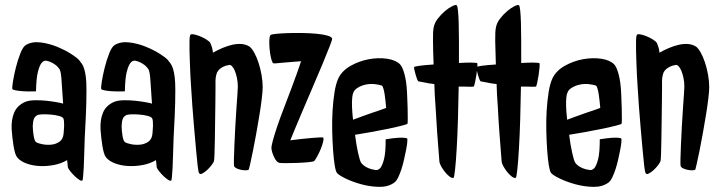

<svg xmlns="http://www.w3.org/2000/svg" viewBox="-20 -748 2805 747"><path d="M288.1 -513.7Q293.9 -506.8 298.8 -499.5Q303.7 -492.2 307.6 -480Q311.5 -467.8 314 -448.2Q316.4 -428.7 316.4 -397.5Q316.4 -347.7 314 -297.4Q311.5 -247.1 309.6 -209Q308.6 -174.8 307.6 -145.5Q306.6 -116.2 305.7 -94.2Q304.7 -72.3 303.2 -59.6Q301.8 -46.9 300.8 -45.9Q296.9 -43 288.6 -48.3Q280.3 -53.7 271 -62.5Q261.7 -71.3 253.9 -81.1Q246.1 -90.8 244.1 -96.7Q244.1 -101.6 241.2 -125Q217.8 -111.3 189.5 -106Q161.1 -100.6 133.3 -102.1Q105.5 -103.5 82 -112.3Q58.6 -121.1 46.9 -135.7Q42 -141.6 38.6 -153.3Q35.2 -165 32.7 -180.2Q30.3 -195.3 28.3 -212.4Q26.4 -229.5 25.4 -244.1Q23.4 -282.2 35.2 -310.1Q46.9 -337.9 78.1 -351.6Q91.8 -357.4 114.7 -357.9Q137.7 -358.4 160.6 -356Q183.6 -353.5 202.1 -350.1Q220.7 -346.7 225.6 -344.7Q221.7 -394.5 219.7 -431.2Q217.8 -467.8 211.9 -478.5Q207 -485.4 200.2 -492.2Q194.3 -497.1 184.6 -502.9Q174.8 -508.8 161.1 -511.7Q150.4 -513.7 141.6 -502.9Q133.8 -493.2 127.4 -468.3Q121.1 -443.4 120.1 -392.6Q85.9 -391.6 67.9 -393.1Q49.8 -394.5 41 -396.5Q30.3 -398.4 28.3 -401.4Q26.4 -405.3 30.3 -430.2Q34.2 -455.1 41.5 -484.4Q48.8 -513.7 59.1 -540Q69.3 -566.4 81.1 -573.2Q104.5 -586.9 137.2 -583Q169.9 -579.1 201.2 -566.4Q232.4 -553.7 256.8 -538.1Q281.2 -522.5 288.1 -513.7ZM227.5 -228.5Q227.5 -233.4 228.5 -241.7Q229.5 -250 229.5 -258.8Q229.5 -267.6 229 -275.4Q228.5 -283.2 226.6 -287.1Q223.6 -293 209.5 -296.9Q195.3 -300.8 177.7 -302.2Q160.2 -303.7 144.5 -303.2Q128.9 -302.7 123 -298.8Q115.2 -293.9 111.8 -285.2Q108.4 -276.4 107.4 -257.8Q107.4 -249 108.4 -239.3Q109.4 -229.5 110.8 -220.2Q112.3 -210.9 114.7 -204.1Q117.2 -197.3 120.1 -195.3Q127 -190.4 144 -187Q161.1 -183.6 178.7 -185.1Q196.3 -186.5 210.9 -196.3Q225.6 -206.1 227.5 -228.5Z M633.8 -513.7Q639.6 -506.8 644.5 -499.5Q649.4 -492.2 653.3 -480Q657.2 -467.8 659.7 -448.2Q662.1 -428.7 662.1 -397.5Q662.1 -347.7 659.7 -297.4Q657.2 -247.1 655.3 -209Q654.3 -174.8 653.3 -145.5Q652.3 -116.2 651.4 -94.2Q650.4 -72.3 648.9 -59.6Q647.5 -46.9 646.5 -45.9Q642.6 -43 634.3 -48.3Q626 -53.7 616.7 -62.5Q607.4 -71.3 599.6 -81.1Q591.8 -90.8 589.8 -96.7Q589.8 -101.6 586.9 -125Q563.5 -111.3 535.2 -106Q506.8 -100.6 479 -102.1Q451.2 -103.5 427.7 -112.3Q404.3 -121.1 392.6 -135.7Q387.7 -141.6 384.3 -153.3Q380.9 -165 378.4 -180.2Q376 -195.3 374 -212.4Q372.1 -229.5 371.1 -244.1Q369.1 -282.2 380.9 -310.1Q392.6 -337.9 423.8 -351.6Q437.5 -357.4 460.4 -357.9Q483.4 -358.4 506.3 -356Q529.3 -353.5 547.9 -350.1Q566.4 -346.7 571.3 -344.7Q567.4 -394.5 565.4 -431.2Q563.5 -467.8 557.6 -478.5Q552.7 -485.4 545.9 -492.2Q540 -497.1 530.3 -502.9Q520.5 -508.8 506.8 -511.7Q496.1 -513.7 487.3 -502.9Q479.5 -493.2 473.1 -468.3Q466.8 -443.4 465.8 -392.6Q431.6 -391.6 413.6 -393.1Q395.5 -394.5 386.7 -396.5Q376 -398.4 374 -401.4Q372.1 -405.3 376 -430.2Q379.9 -455.1 387.2 -484.4Q394.5 -513.7 404.8 -540Q415 -566.4 426.8 -573.2Q450.2 -586.9 482.9 -583Q515.6 -579.1 546.9 -566.4Q578.1 -553.7 602.5 -538.1Q627 -522.5 633.8 -513.7ZM573.2 -228.5Q573.2 -233.4 574.2 -241.7Q575.2 -250 575.2 -258.8Q575.2 -267.6 574.7 -275.4Q574.2 -283.2 572.3 -287.1Q569.3 -293 555.2 -296.9Q541 -300.8 523.4 -302.2Q505.9 -303.7 490.2 -303.2Q474.6 -302.7 468.8 -298.8Q460.9 -293.9 457.5 -285.2Q454.1 -276.4 453.1 -257.8Q453.1 -249 454.1 -239.3Q455.1 -229.5 456.5 -220.2Q458 -210.9 460.4 -204.1Q462.9 -197.3 465.8 -195.3Q472.7 -190.4 489.7 -187Q506.8 -183.6 524.4 -185.1Q542 -186.5 556.6 -196.3Q571.3 -206.1 573.2 -228.5Z M1002 -409.2Q1002 -393.6 998.5 -364.3Q995.1 -335 989.3 -300.3Q983.4 -265.6 977.1 -229Q970.7 -192.4 964.4 -162.1Q958 -131.8 953.6 -111.3Q949.2 -90.8 948.2 -88.9Q946.3 -85.9 938 -85.4Q929.7 -85 919.4 -86.9Q909.2 -88.9 900.9 -92.8Q892.6 -96.7 890.6 -102.5Q889.6 -106.4 890.1 -129.9Q890.6 -153.3 892.1 -186Q893.6 -218.8 895.5 -256.3Q897.5 -293.9 899.9 -326.7Q902.3 -359.4 903.8 -382.8Q905.3 -406.2 905.3 -411.1Q905.3 -428.7 901.9 -444.8Q898.4 -460.9 893.6 -472.7Q888.7 -484.4 882.3 -490.7Q876 -497.1 871.1 -495.1Q858.4 -493.2 849.6 -488.8Q840.8 -484.4 835 -479.5Q828.1 -473.6 824.2 -465.8Q823.2 -463.9 820.8 -454.1Q818.4 -444.3 818.4 -431.6Q818.4 -427.7 818.4 -403.8Q818.4 -379.9 817.9 -346.7Q817.4 -313.5 816.9 -274.9Q816.4 -236.3 815.9 -203.6Q815.4 -170.9 814.5 -147.5Q813.5 -124 812.5 -121.1Q810.5 -115.2 802.7 -105Q794.9 -94.7 785.2 -85.9Q775.4 -77.1 766.6 -72.8Q757.8 -68.4 754.9 -74.2Q752 -77.1 749 -103Q746.1 -128.9 742.7 -166.5Q739.3 -204.1 735.4 -248.5Q731.4 -293 728.5 -334Q725.6 -375 723.6 -408.2Q721.7 -441.4 720.7 -456.1Q719.7 -476.6 718.8 -502.4Q717.8 -528.3 717.3 -551.3Q716.8 -574.2 717.3 -591.3Q717.8 -608.4 720.7 -612.3Q722.7 -616.2 733.9 -614.3Q745.1 -612.3 758.3 -606.9Q771.5 -601.6 783.2 -594.2Q794.9 -586.9 798.8 -580.1Q800.8 -574.2 803.7 -566.9Q806.6 -559.6 808.6 -543Q825.2 -552.7 844.7 -561Q864.3 -569.3 883.3 -573.7Q902.3 -578.1 919.9 -576.7Q937.5 -575.2 951.2 -566.4Q960 -559.6 969.2 -543Q978.5 -526.4 985.8 -503.9Q993.2 -481.4 997.6 -456.5Q1002 -431.6 1002 -409.2Z M1272.5 -596.7Q1272.5 -592.8 1261.7 -565.4Q1251 -538.1 1234.4 -498Q1217.8 -458 1197.3 -410.6Q1176.8 -363.3 1158.7 -320.3Q1140.6 -277.3 1127 -245.1Q1113.3 -212.9 1109.4 -202.1Q1131.8 -205.1 1154.3 -207.5Q1176.8 -210 1194.8 -211.4Q1212.9 -212.9 1224.6 -213.4Q1236.3 -213.9 1237.3 -212.9Q1240.2 -209 1237.3 -196.8Q1234.4 -184.6 1228.5 -169.9Q1222.7 -155.3 1215.3 -141.6Q1208 -127.9 1203.1 -122.1Q1201.2 -119.1 1182.1 -117.2Q1163.1 -115.2 1139.6 -114.3Q1116.2 -113.3 1094.7 -113.3Q1073.2 -113.3 1067.4 -114.3Q1056.6 -116.2 1047.4 -134.8Q1038.1 -153.3 1036.1 -169.9Q1035.2 -177.7 1041.5 -201.2Q1047.9 -224.6 1058.6 -256.3Q1069.3 -288.1 1083.5 -324.7Q1097.7 -361.3 1110.8 -396.5Q1124 -431.6 1134.8 -461.4Q1145.5 -491.2 1151.4 -509.8Q1111.3 -506.8 1089.8 -504.9Q1068.4 -502.9 1058.1 -502Q1047.9 -501 1044.9 -501.5Q1042 -502 1041 -503.9Q1037.1 -509.8 1033.7 -525.4Q1030.3 -541 1028.8 -558.6Q1027.3 -576.2 1027.8 -591.3Q1028.3 -606.4 1032.2 -611.3Q1034.2 -614.3 1052.7 -616.2Q1071.3 -618.2 1098.1 -619.1Q1125 -620.1 1155.3 -619.6Q1185.5 -619.1 1211.4 -616.7Q1237.3 -614.3 1254.4 -609.4Q1271.5 -604.5 1272.5 -596.7Z M1353.5 -282.2Q1369.1 -288.1 1389.2 -295.4Q1409.2 -302.7 1427.7 -309.1Q1446.3 -315.4 1460.9 -320.3Q1475.6 -325.2 1482.4 -328.1Q1481.4 -338.9 1480 -353Q1478.5 -367.2 1476.6 -380.4Q1474.6 -393.6 1471.7 -403.3Q1468.8 -413.1 1465.8 -415Q1458 -418 1439.9 -420.4Q1421.9 -422.9 1402.8 -418.9Q1383.8 -415 1368.2 -404.3Q1352.5 -393.6 1350.6 -370.1Q1348.6 -354.5 1349.6 -331.1Q1350.6 -307.6 1353.5 -282.2ZM1565.4 -266.6Q1564.5 -264.6 1542 -258.8Q1519.5 -252.9 1488.3 -246.6Q1457 -240.2 1421.9 -233.9Q1386.7 -227.5 1361.3 -223.6Q1366.2 -184.6 1373 -153.8Q1379.9 -123 1384.8 -115.2Q1389.6 -108.4 1397.5 -102.5Q1404.3 -97.7 1414.6 -93.3Q1424.8 -88.9 1439.5 -86.9Q1450.2 -84 1460 -94.7Q1467.8 -104.5 1474.1 -128.9Q1480.5 -153.3 1480.5 -206.1Q1510.7 -210.9 1527.8 -211.9Q1544.9 -212.9 1552.7 -211.9Q1562.5 -210.9 1564.5 -209Q1565.4 -206.1 1564.5 -194.3Q1563.5 -182.6 1560.1 -165.5Q1556.6 -148.4 1552.2 -128.4Q1547.9 -108.4 1542 -90.3Q1536.1 -72.3 1529.3 -58.1Q1522.5 -43.9 1514.6 -38.1Q1491.2 -20.5 1456.1 -21Q1420.9 -21.5 1386.7 -30.8Q1352.5 -40 1325.2 -53.2Q1297.9 -66.4 1291 -75.2Q1286.1 -81.1 1282.2 -105Q1278.3 -128.9 1275.9 -163.1Q1273.4 -197.3 1272.5 -238.3Q1271.5 -279.3 1273.9 -318.4Q1276.4 -357.4 1281.7 -390.6Q1287.1 -423.8 1296.9 -444.3Q1311.5 -473.6 1344.7 -492.2Q1377.9 -510.7 1415 -517.6Q1452.1 -524.4 1485.8 -519.5Q1519.5 -514.6 1536.1 -498Q1545.9 -488.3 1553.7 -459.5Q1561.5 -430.7 1563.5 -389.6Q1563.5 -385.7 1564.5 -367.2Q1565.4 -348.6 1565.9 -327.6Q1566.4 -306.6 1566.4 -288.1Q1566.4 -269.5 1565.4 -266.6Z M1836.9 -502Q1837.9 -499 1836.9 -485.8Q1835.9 -472.7 1833.5 -456.5Q1831.1 -440.4 1828.1 -427.2Q1825.2 -414.1 1823.2 -411.1Q1813.5 -410.2 1803.7 -410.6Q1793.9 -411.1 1785.2 -411.1H1764.6Q1763.7 -346.7 1761.7 -283.2Q1759.8 -219.7 1756.8 -169.4Q1753.9 -119.1 1750.5 -87.9Q1747.1 -56.6 1744.1 -55.7Q1737.3 -54.7 1728.5 -61.5Q1719.7 -68.4 1711.4 -78.6Q1703.1 -88.9 1696.8 -100.1Q1690.4 -111.3 1689.5 -120.1Q1684.6 -179.7 1680.7 -233.9Q1676.8 -288.1 1674.8 -330.1Q1670.9 -378.9 1669.9 -420.9Q1659.2 -421.9 1648.4 -423.8Q1638.7 -425.8 1628.4 -427.7Q1618.2 -429.7 1607.4 -431.6Q1605.5 -433.6 1602.5 -440.9Q1599.6 -448.2 1597.2 -457Q1594.7 -465.8 1592.8 -474.1Q1590.8 -482.4 1590.8 -486.3Q1590.8 -489.3 1612.8 -492.2Q1634.8 -495.1 1667 -497.1Q1665 -548.8 1664.6 -587.4Q1664.1 -626 1667 -639.6Q1669.9 -658.2 1683.1 -675.3Q1696.3 -692.4 1711.4 -705.1Q1726.6 -717.8 1739.7 -724.1Q1752.9 -730.5 1756.8 -727.5Q1759.8 -725.6 1761.7 -707.5Q1763.7 -689.5 1764.6 -659.2Q1765.6 -628.9 1765.6 -588.4Q1765.6 -547.9 1765.6 -502.9Q1794.9 -504.9 1815.4 -504.4Q1835.9 -503.9 1836.9 -502Z M2079.1 -502Q2080.1 -499 2079.1 -485.8Q2078.1 -472.7 2075.7 -456.5Q2073.2 -440.4 2070.3 -427.2Q2067.4 -414.1 2065.4 -411.1Q2055.7 -410.2 2045.9 -410.6Q2036.1 -411.1 2027.3 -411.1H2006.8Q2005.9 -346.7 2003.9 -283.2Q2002 -219.7 1999 -169.4Q1996.1 -119.1 1992.7 -87.9Q1989.3 -56.6 1986.3 -55.7Q1979.5 -54.7 1970.7 -61.5Q1961.9 -68.4 1953.6 -78.6Q1945.3 -88.9 1939 -100.1Q1932.6 -111.3 1931.6 -120.1Q1926.8 -179.7 1922.9 -233.9Q1918.9 -288.1 1917 -330.1Q1913.1 -378.9 1912.1 -420.9Q1901.4 -421.9 1890.6 -423.8Q1880.9 -425.8 1870.6 -427.7Q1860.4 -429.7 1849.6 -431.6Q1847.7 -433.6 1844.7 -440.9Q1841.8 -448.2 1839.4 -457Q1836.9 -465.8 1835 -474.1Q1833 -482.4 1833 -486.3Q1833 -489.3 1855 -492.2Q1877 -495.1 1909.2 -497.1Q1907.2 -548.8 1906.7 -587.4Q1906.2 -626 1909.2 -639.6Q1912.1 -658.2 1925.3 -675.3Q1938.5 -692.4 1953.6 -705.1Q1968.8 -717.8 1981.9 -724.1Q1995.1 -730.5 1999 -727.5Q2002 -725.6 2003.9 -707.5Q2005.9 -689.5 2006.8 -659.2Q2007.8 -628.9 2007.8 -588.4Q2007.8 -547.9 2007.8 -502.9Q2037.1 -504.9 2057.6 -504.4Q2078.1 -503.9 2079.1 -502Z M2186.5 -282.2Q2202.1 -288.1 2222.2 -295.4Q2242.2 -302.7 2260.7 -309.1Q2279.3 -315.4 2293.9 -320.3Q2308.6 -325.2 2315.4 -328.1Q2314.5 -338.9 2313 -353Q2311.5 -367.2 2309.6 -380.4Q2307.6 -393.6 2304.7 -403.3Q2301.8 -413.1 2298.8 -415Q2291 -418 2272.9 -420.4Q2254.9 -422.9 2235.8 -418.9Q2216.8 -415 2201.2 -404.3Q2185.5 -393.6 2183.6 -370.1Q2181.6 -354.5 2182.6 -331.1Q2183.6 -307.6 2186.5 -282.2ZM2398.4 -266.6Q2397.5 -264.6 2375 -258.8Q2352.5 -252.9 2321.3 -246.6Q2290 -240.2 2254.9 -233.9Q2219.7 -227.5 2194.3 -223.6Q2199.2 -184.6 2206.1 -153.8Q2212.9 -123 2217.8 -115.2Q2222.7 -108.4 2230.5 -102.5Q2237.3 -97.7 2247.6 -93.3Q2257.8 -88.9 2272.5 -86.9Q2283.2 -84 2293 -94.7Q2300.8 -104.5 2307.1 -128.9Q2313.5 -153.3 2313.5 -206.1Q2343.8 -210.9 2360.8 -211.9Q2377.9 -212.9 2385.7 -211.9Q2395.5 -210.9 2397.5 -209Q2398.4 -206.1 2397.5 -194.3Q2396.5 -182.6 2393.1 -165.5Q2389.6 -148.4 2385.3 -128.4Q2380.9 -108.4 2375 -90.3Q2369.1 -72.3 2362.3 -58.1Q2355.5 -43.9 2347.7 -38.1Q2324.2 -20.5 2289.1 -21Q2253.9 -21.5 2219.7 -30.8Q2185.5 -40 2158.2 -53.2Q2130.9 -66.4 2124 -75.2Q2119.1 -81.1 2115.2 -105Q2111.3 -128.9 2108.9 -163.1Q2106.4 -197.3 2105.5 -238.3Q2104.5 -279.3 2106.9 -318.4Q2109.4 -357.4 2114.7 -390.6Q2120.1 -423.8 2129.9 -444.3Q2144.5 -473.6 2177.7 -492.2Q2210.9 -510.7 2248 -517.6Q2285.2 -524.4 2318.8 -519.5Q2352.5 -514.6 2369.1 -498Q2378.9 -488.3 2386.7 -459.5Q2394.5 -430.7 2396.5 -389.6Q2396.5 -385.7 2397.5 -367.2Q2398.4 -348.6 2398.9 -327.6Q2399.4 -306.6 2399.4 -288.1Q2399.4 -269.5 2398.4 -266.6Z M2739.3 -409.2Q2739.3 -393.6 2735.8 -364.3Q2732.4 -335 2726.6 -300.3Q2720.7 -265.6 2714.4 -229Q2708 -192.4 2701.7 -162.1Q2695.3 -131.8 2690.9 -111.3Q2686.5 -90.8 2685.5 -88.9Q2683.6 -85.9 2675.3 -85.4Q2667 -85 2656.7 -86.9Q2646.5 -88.9 2638.2 -92.8Q2629.9 -96.7 2627.9 -102.5Q2627 -106.4 2627.4 -129.9Q2627.9 -153.3 2629.4 -186Q2630.9 -218.8 2632.8 -256.3Q2634.8 -293.9 2637.2 -326.7Q2639.6 -359.4 2641.1 -382.8Q2642.6 -406.2 2642.6 -411.1Q2642.6 -428.7 2639.2 -444.8Q2635.7 -460.9 2630.9 -472.7Q2626 -484.4 2619.6 -490.7Q2613.3 -497.1 2608.4 -495.1Q2595.7 -493.2 2586.9 -488.8Q2578.1 -484.4 2572.3 -479.5Q2565.4 -473.6 2561.5 -465.8Q2560.5 -463.9 2558.1 -454.1Q2555.7 -444.3 2555.7 -431.6Q2555.7 -427.7 2555.7 -403.8Q2555.7 -379.9 2555.2 -346.7Q2554.7 -313.5 2554.2 -274.9Q2553.7 -236.3 2553.2 -203.6Q2552.7 -170.9 2551.8 -147.5Q2550.8 -124 2549.8 -121.1Q2547.9 -115.2 2540 -105Q2532.2 -94.7 2522.5 -85.9Q2512.7 -77.1 2503.9 -72.8Q2495.1 -68.4 2492.2 -74.2Q2489.3 -77.1 2486.3 -103Q2483.4 -128.9 2480 -166.5Q2476.6 -204.1 2472.7 -248.5Q2468.8 -293 2465.8 -334Q2462.9 -375 2460.9 -408.2Q2459 -441.4 2458 -456.1Q2457 -476.6 2456.1 -502.4Q2455.1 -528.3 2454.6 -551.3Q2454.1 -574.2 2454.6 -591.3Q2455.1 -608.4 2458 -612.3Q2460 -616.2 2471.2 -614.3Q2482.4 -612.3 2495.6 -606.9Q2508.8 -601.6 2520.5 -594.2Q2532.2 -586.9 2536.1 -580.1Q2538.1 -574.2 2541 -566.9Q2543.9 -559.6 2545.9 -543Q2562.5 -552.7 2582 -561Q2601.6 -569.3 2620.6 -573.7Q2639.6 -578.1 2657.2 -576.7Q2674.8 -575.2 2688.5 -566.4Q2697.3 -559.6 2706.5 -543Q2715.8 -526.4 2723.1 -503.9Q2730.5 -481.4 2734.9 -456.5Q2739.3 -431.6 2739.3 -409.2Z"/></svg>

Font: Jolly Lodger
Style: Regular
Weight: 400
Designer: Stuart Sandler
Foundry: Font Diner, Inc
Version: Version 1.000